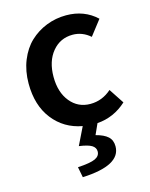

<svg xmlns="http://www.w3.org/2000/svg" viewBox="-112 -575 686 879"><g transform="rotate(-15 231.0 -135.0)"><path d="M169.9 232.9 160.2 183.1Q219.7 179.7 242.9 168.9Q266.1 158.2 266.1 136.2Q266.1 118.2 248.8 107.4Q231.4 96.7 189 90.8L230 6.8Q144.5 -8.8 92.8 -75Q41 -141.1 41 -245.1Q41 -304.7 61 -354.2Q81.1 -403.8 115 -435.8Q148.9 -467.8 193.4 -485.4Q237.8 -502.9 287.1 -502.9Q373 -502.9 431.2 -448.2L376 -377Q338.9 -409.2 293 -409.2Q233.9 -409.2 196.5 -364Q159.2 -318.8 159.2 -245.1Q159.2 -171.9 195.8 -127Q232.4 -82 291 -82Q347.2 -82 391.1 -121.1L438 -49.8Q377.9 5.4 298.8 11.2L275.9 62Q314 71.8 332.5 88.6Q351.1 105.5 351.1 134.8Q351.1 225.1 169.9 232.9Z"/></g></svg>

Font: Source Sans 3 Semibold
Style: Regular
Weight: 600
Designer: Paul D. Hunt
Foundry: Adobe
Version: Version 3.052;hotconv 1.1.0;makeotfexe 2.6.0